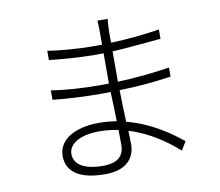

<svg xmlns="http://www.w3.org/2000/svg" viewBox="-84 -848 1123 980"><g transform="rotate(-10 478.0 -358.5)"><path d="M185 -438.9V-389.9C255 -381.7 359 -377.1 427.9 -377.1C446 -377.1 465.9 -376.8 484 -377.8C486.2 -331 487.9 -275.9 489 -225.9C459.9 -229.8 429 -233 398.1 -233C266 -233 186.1 -179 186.1 -98C186.1 -12.1 257.8 30.9 384.9 30.9C508.9 30.9 540.8 -39.8 540.8 -96.9C540.8 -112.9 540.1 -137.8 539.1 -166.9C644.9 -134.9 731.2 -72.8 790.1 -19.9L817.1 -63.9C765.3 -106.9 664.8 -181.1 535.9 -214.1C533.7 -264.2 532 -321 530.9 -378.9C619 -381 707 -388.1 799 -402V-448.9C708.1 -435 616.8 -425.8 529.8 -422.9V-579.9C616.8 -584.9 699.9 -593.8 782 -600.9V-649.1C697.8 -636 614.7 -627.8 529.8 -625V-686.1C530.9 -717 532 -731.9 534.1 -747.9H480.8C481.9 -737.9 483 -710.9 483 -696V-622.9H432.9C366.8 -622.9 257.1 -631 202.1 -641V-593C258.2 -585.9 365.1 -578.1 433.9 -578.1C449.9 -578.1 467 -577.8 483 -578.8V-421.9C464.8 -420.8 446 -421.2 427.9 -421.2C359 -421.2 253.9 -426.8 185 -438.9ZM231.9 -100.9C231.9 -149.9 286.9 -190 392 -190C426.1 -190 459.2 -186.1 490.1 -180C490.1 -150.2 491.1 -122.9 491.1 -103C491.1 -32 439.3 -13.1 382.1 -13.1C272 -13.1 231.9 -52.9 231.9 -100.9Z"/></g></svg>

Font: Karasuma Gothic
Style: Light
Weight: 300
Designer: Rasmus Andersson / Ryoko Nishizuka
Foundry: rsms
Version: Version 1.00